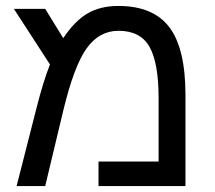

<svg xmlns="http://www.w3.org/2000/svg" viewBox="-20 -629 727 649"><path d="M379.9 -608.9Q498 -608.9 552.5 -536.9Q606.9 -464.8 606.9 -308.1V0H313V-83H516.1V-296.9Q516.1 -416.5 485.4 -470.7Q454.6 -524.9 380.9 -524.9Q314.9 -524.9 272.5 -465.1Q230 -405.3 193.8 -254.9L132.8 0H36.1L103 -262.2Q126 -353.5 148.9 -411.1L26.9 -599.1H132.8L193.8 -500Q231.9 -557.6 275.4 -583.3Q318.8 -608.9 379.9 -608.9Z"/></svg>

Font: Arial
Style: Regular
Weight: 400
Designer: Steve Matteson
Foundry: Ascender Corporation
Version: Version 2.00.3